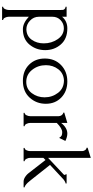

<svg xmlns="http://www.w3.org/2000/svg" viewBox="464 -1160 906 1875"><g transform="rotate(90 917.5 -223.0)"><path d="M258 -427Q359 -427 414.5 -363.5Q470 -300 470 -211Q470 -123 416.5 -58Q363 7 266 7Q206 7 144 -51V145Q144 163 153 181.5Q162 200 176 200V210H46V200Q60 200 69 181.5Q78 163 78 145V-361Q78 -377 77 -384.5Q76 -392 68.5 -400.5Q61 -409 46 -410V-420H144V-376Q187 -427 258 -427ZM267 -27Q333 -29 368.5 -79Q404 -129 404 -197Q404 -273 363 -333Q322 -393 256 -393Q211 -393 177.5 -361.5Q144 -330 144 -281V-150Q144 -98 182 -62.5Q220 -27 267 -27Z M770 7Q672 7 612 -53.5Q552 -114 552 -207Q552 -304 615.5 -365.5Q679 -427 776 -427Q872 -427 933 -368Q994 -309 994 -217Q994 -125 934 -59Q874 7 770 7ZM764 -394Q696 -390 656.5 -338.5Q617 -287 617 -218Q617 -141 662.5 -83.5Q708 -26 780 -26Q850 -26 890.5 -80.5Q931 -135 931 -205Q931 -279 887 -336.5Q843 -394 764 -394Z M1357 -408 1327 -347Q1316 -366 1304 -371.5Q1292 -377 1272 -377Q1234 -377 1181 -324V-64Q1181 -46 1190 -28Q1199 -10 1213 -10V0H1083V-10Q1097 -10 1106 -28Q1115 -46 1115 -64V-343Q1115 -358 1105.5 -371.5Q1096 -385 1080 -389V-397L1181 -427V-367Q1229 -427 1285 -427Q1317 -427 1357 -408Z M1810 0H1753Q1726 0 1696 -24Q1683 -34 1672 -48L1543 -214L1522 -193V-63Q1522 -46 1531.5 -28Q1541 -10 1555 -10V0H1425V-10Q1439 -10 1447.5 -27.5Q1456 -45 1456 -63V-572Q1456 -587 1446.5 -600.5Q1437 -614 1423 -615V-625L1522 -656V-239L1684 -391Q1689 -396 1689 -403Q1689 -410 1682 -410V-420H1772V-410Q1763 -410 1747 -400L1733 -390L1591 -258L1739 -71Q1754 -51 1765 -40Q1795 -10 1810 -10Z"/></g></svg>

Font: Forum
Style: Regular
Weight: 400
Designer: Denis Masharov
Foundry: Denis Masharov
Version: Version 1.000